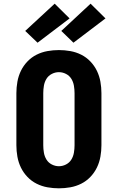

<svg xmlns="http://www.w3.org/2000/svg" viewBox="-20 -1015 640 1043"><path d="M300 8Q269 8 238 2.5Q207 -3 179 -17Q151 -31 129 -54Q107 -77 93.5 -105Q80 -133 74.5 -164Q69 -195 69 -226V-509Q69 -540 74.5 -571Q80 -602 93.5 -630Q107 -658 129 -681Q151 -704 179 -718Q207 -732 238 -737.5Q269 -743 300 -743Q331 -743 362 -737.5Q393 -732 421 -718Q449 -704 471 -681Q493 -658 506.5 -630Q520 -602 525.5 -571Q531 -540 531 -509V-226Q531 -195 525.5 -164Q520 -133 506.5 -105Q493 -77 471 -54Q449 -31 421 -17Q393 -3 362 2.5Q331 8 300 8ZM300 -112Q320 -112 338.5 -121.5Q357 -131 367.5 -148Q378 -165 381.5 -185.5Q385 -206 385 -226V-509Q385 -529 381.5 -549.5Q378 -570 367.5 -587Q357 -604 338.5 -613.5Q320 -623 300 -623Q280 -623 261.5 -613.5Q243 -604 232.5 -587Q222 -570 218.5 -549.5Q215 -529 215 -509V-226Q215 -206 218.5 -185.5Q222 -165 232.5 -148Q243 -131 261.5 -121.5Q280 -112 300 -112ZM379 -783 313 -847 472 -995 553 -915ZM184 -783 117 -847 277 -995 358 -915Z"/></svg>

Font: Iosevka Heavy Extended
Style: Regular
Weight: 900
Width: 7
Monospace: yes
Designer: Belleve Invis
Foundry: Belleve Invis
Version: Version 32.5.0; ttfautohint (v1.8.4)